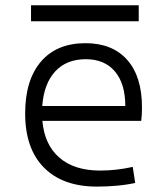

<svg xmlns="http://www.w3.org/2000/svg" viewBox="-20 -689 626 719"><path d="M343.3 9.8Q214.8 9.8 144.5 -61.5Q74.2 -132.8 74.2 -263.7Q74.2 -389.2 133.3 -458.3Q192.4 -527.3 300.3 -527.3Q400.9 -527.3 456.3 -464.8Q511.7 -402.3 511.7 -287.1Q511.7 -256.8 508.8 -236.3H138.7Q146.5 -147 202.4 -98.6Q258.3 -50.3 355 -50.3Q415.5 -50.3 477.1 -64L486.3 -3.9Q452.6 3.4 415.3 6.6Q377.9 9.8 343.3 9.8ZM301.3 -467.3Q229 -467.3 186.8 -421.6Q144.5 -376 138.2 -292H449.2Q449.2 -375.5 410.4 -421.4Q371.6 -467.3 301.3 -467.3ZM96.2 -609.4V-669.4H499.5V-609.4Z"/></svg>

Font: Caskaydia Cove Light
Style: Regular
Weight: 300
Monospace: yes
Designer: Aaron Bell
Foundry: Saja Typeworks
Version: Version 4.300; ttfautohint (v1.8.3)